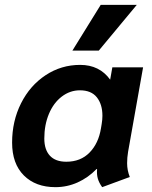

<svg xmlns="http://www.w3.org/2000/svg" viewBox="-20 -763 626 793"><path d="M30 -174Q30 -263 67 -336.5Q104 -410 168.5 -452.5Q233 -495 311 -495Q391 -495 435 -434L444 -485H571L509 -136Q505 -112 505 -89Q505 -60 516 -32L402 10Q389 -8 384 -25.5Q379 -43 381 -65H379Q344 -29 300.5 -9.5Q257 10 209 10Q127 10 78.5 -38.5Q30 -87 30 -174ZM397 -233 400 -251Q403 -269 403 -285Q403 -332 380 -361Q357 -390 310 -390Q269 -390 235 -364Q201 -338 182 -292.5Q163 -247 163 -191Q163 -145 186 -120Q209 -95 254 -95Q313 -95 350 -133Q387 -171 397 -233ZM396 -743H545L388 -554H279Z"/></svg>

Font: Niramit
Style: Bold Italic
Weight: 700
Italic angle: -10°
Designer: Katatrad Aksorn Co.,Ltd.
Foundry: Cadson Demak Co.,Ltd.
Version: Version 1.001; ttfautohint (v1.6)